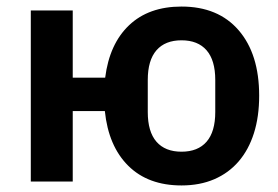

<svg xmlns="http://www.w3.org/2000/svg" viewBox="-20 -554 850 586"><path d="M534 12Q432 12 371.5 -48Q311 -108 300 -215H202V0H74V-522H202V-317H301Q314 -420 374 -477Q434 -534 534 -534Q646 -534 708.5 -461.5Q771 -389 771 -262Q771 -198 755 -147.5Q739 -97 708.5 -61.5Q678 -26 634 -7Q590 12 534 12ZM534 -91Q584 -91 610.5 -121.5Q637 -152 637 -212V-310Q637 -370 610.5 -400.5Q584 -431 534 -431Q484 -431 457.5 -400.5Q431 -370 431 -310V-212Q431 -152 457.5 -121.5Q484 -91 534 -91Z"/></svg>

Font: IBM Plex Sans SmBld
Style: Regular
Weight: 600
Designer: Mike Abbink, Paul van der Laan, Pieter van Rosmalen
Foundry: Bold Monday
Version: Version 3.005